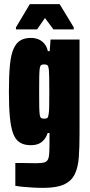

<svg xmlns="http://www.w3.org/2000/svg" viewBox="-20 -701 435 927"><path d="M189 206Q162 206 137 204.5Q112 203 90.5 201Q69 199 54 196V86Q71 86 87.5 86Q104 86 120.5 86.5Q137 87 153 87Q178 87 191 84Q204 81 210 71.5Q216 62 217.5 42Q219 22 219 -14V-59H210Q205 -42 194 -28Q183 -14 167 -7Q151 0 128 0Q96 0 75 -13.5Q54 -27 43 -57.5Q32 -88 27.5 -137.5Q23 -187 23 -259Q23 -337 28 -387.5Q33 -438 46 -466.5Q59 -495 79.5 -506.5Q100 -518 130 -518Q147 -518 163.5 -512Q180 -506 193 -491.5Q206 -477 211 -454H220L224 -510H364V-56Q364 9 360.5 58Q357 107 341 140Q325 173 289.5 189.5Q254 206 189 206ZM193 -128Q204 -128 208.5 -131.5Q213 -135 215 -151Q217 -162 217.5 -188.5Q218 -215 218 -259Q218 -303 217.5 -328Q217 -353 216 -364Q214 -382 209 -386Q204 -390 193 -390Q184 -390 179 -387Q174 -384 172 -371.5Q170 -359 169.5 -332.5Q169 -306 169 -259Q169 -212 169.5 -185Q170 -158 172 -146Q174 -134 179 -131Q184 -128 193 -128ZM57 -559V-569L124 -681H268L336 -569V-559H238L197 -614L159 -559Z"/></svg>

Font: Saira ExtraCondensed Black
Style: Regular
Weight: 900
Width: 2
Designer: Hector Gatti with collaboration of the Omnibus-Type team
Foundry: Omnibus-Type
Version: Version 1.101